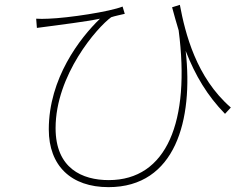

<svg xmlns="http://www.w3.org/2000/svg" viewBox="-20 -734 1040 791"><path d="M129 -657 132 -619C150 -621 168 -624 185 -626C228 -632 329 -644 392 -657C309 -577 181 -411 181 -201C181 -51 273 37 427 37C703 37 777 -240 745 -524C785 -422 834 -340 907 -265L931 -291C788 -415 743 -597 721 -714L689 -704C698 -670 707 -639 716 -609C765 -234 667 8 428 8C319 8 209 -40 209 -206C209 -425 380 -621 438 -663C452 -668 482 -674 494 -677L485 -707C433 -686 263 -660 180 -657C162 -656 141 -656 129 -657Z"/></svg>

Font: Harano Aji Gothic KR ExtraLight
Style: Regular
Weight: 250
Foundry: Masamichi Hosoda
Version: HaranoAjiGothicKR-ExtraLight version 20220220;ttx 4.29.1